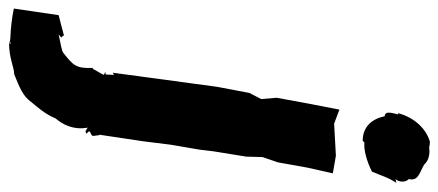

<svg xmlns="http://www.w3.org/2000/svg" viewBox="-384 -480 998 437"><g transform="rotate(90 115.5 -262.0)"><path d="M-24 104 -17 98C-19 97 -21 94 -22 92C-39 97 -53 100 -68 104L-83 206C-63 210 -42 213 -15 214C-12 214 -9 215 -5 216C-8 208 2 216 -7 217C31 217 47 206 67 205C96 193 116 186 130 166C140 154 158 134 167 111C181 95 194 70 188 38C201 46 195 42 202 41C196 34 192 35 205 29L207 26L205 11L204 12L219 -88L227 -152L238 -216L242 -249L254 -323L255 -360L267 -395L279 -462L292 -520L252 -527L179 -523L147 -535L133 -463L120 -392L123 -357L109 -330L95 -256L63 -19L68 -22L67 -3L61 -2L68 1C64 10 58 18 54 27L52 25C54 65 46 71 17 94C15 96 -3 100 -24 104ZM218 -588 222 -592C238 -590 264 -597 288 -609C297 -629 301 -646 314 -665C315 -664 304 -664 304 -661C314 -672 312 -687 305 -693C311 -715 288 -718 272 -728C264 -737 253 -740 240 -740C229 -738 232 -741 220 -741C186 -731 163 -700 155 -668C161 -669 158 -672 157 -665C156 -658 148 -639 162 -638C168 -610 185 -588 218 -588Z"/></g></svg>

Font: Asimov Print
Style: DIt
Weight: 250
Width: 0
Designer: Google
Version: Version 2.000980: 2014